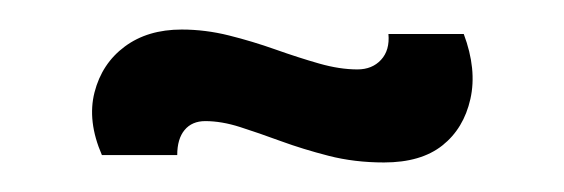

<svg xmlns="http://www.w3.org/2000/svg" viewBox="-20 -363 382 130"><path d="M240 -253Q220 -253 202.5 -257.5Q185 -262 170 -267.5Q155 -273 142.5 -277Q130 -281 119 -281Q110 -281 105 -275Q100 -269 100 -258H49Q39 -281 44 -300.5Q49 -320 64.5 -331.5Q80 -343 103 -343Q119 -343 135 -339Q151 -335 166.5 -329.5Q182 -324 196 -320Q210 -316 222 -316Q232 -316 238 -322.5Q244 -329 243 -340H294Q303 -316 298.5 -296Q294 -276 279.5 -264.5Q265 -253 240 -253Z"/></svg>

Font: Bricolage Grotesque 24pt Condensed Light
Style: Regular
Weight: 300
Width: 3
Designer: Mathieu Triay
Foundry: Atelier Triay
Version: Version 1.001;gftools[0.9.33.dev8+g029e19f]